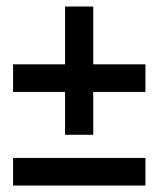

<svg xmlns="http://www.w3.org/2000/svg" viewBox="-20 -571 491 595"><path d="M181.6 -153.3V-550.8H269V-153.3ZM20.5 3.9V-81.5H430.7V3.9ZM20.5 -286.1V-371.6H430.7V-286.1Z"/></svg>

Font: Reddit Sans Condensed Medium
Style: Regular
Weight: 500
Designer: Stephen Hutchings
Foundry: Reddit
Version: Version 1.014